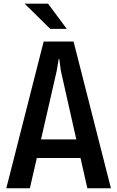

<svg xmlns="http://www.w3.org/2000/svg" viewBox="-20 -1006 626 1026"><path d="M410.2 -161.6H176.8L139.6 0H13.7L213.4 -784.2H373L572.8 0H446.8ZM387.7 -261.2 305.2 -627.9 296.9 -690.4H293.5L283.2 -627.9L199.2 -261.2ZM111.8 -986.3H236.8L336.9 -851.6H248.5Z"/></svg>

Font: Decalotype Medium
Style: Regular
Weight: 500
Designer: Alfredo Marco Pradil
Foundry: Alfredo Marco Pradil
Version: Version 1.0